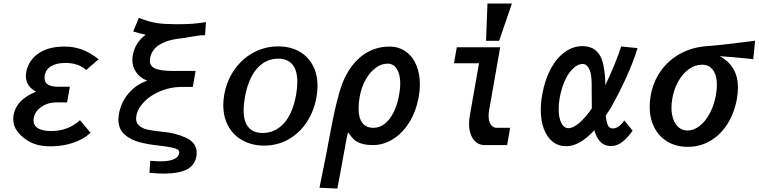

<svg xmlns="http://www.w3.org/2000/svg" viewBox="-20 -816 4268 1080"><path d="M111 -42.5Q82.5 -66 68.5 -91.2Q54.5 -116.5 54.5 -146.5Q54.5 -159.5 56.5 -170Q72 -255.5 183 -300.5Q156 -314 140.8 -336.2Q125.5 -358.5 125.5 -388.5Q125.5 -399 128 -413Q134 -444.5 152.8 -472Q171.5 -499.5 200 -518Q254.5 -554 341.5 -554Q373 -554 395.2 -549.8Q417.5 -545.5 439 -538Q488.5 -520 534.5 -482.5L465 -422.5Q420.5 -462 348 -462Q297 -462 266.5 -443.2Q236 -424.5 231 -387.5Q230.5 -384 230.5 -377.5Q230.5 -352 250 -340Q269.5 -328 309.5 -328H373L357.5 -240H295.5Q265 -240 237.5 -228.5Q210 -217 191.8 -196.8Q173.5 -176.5 169.5 -150.5Q168.5 -142.5 168.5 -139Q168.5 -109.5 194.2 -94.2Q220 -79 268 -79Q363.5 -79 430 -140L489.5 -69Q447.5 -31 389.2 -12Q331 7 265.5 7Q215 7 178.8 -4.8Q142.5 -16.5 111 -42.5Z M881.5 91.5Q980 91.5 988 45.5Q988.5 44 988.5 41Q988.5 30.5 977.2 24Q966 17.5 942.8 13Q919.5 8.5 875.5 3Q811.5 -3.5 762.5 -16.8Q713.5 -30 679.8 -60.5Q646 -91 646 -143.5Q646 -158 649 -174.5Q660 -240 703.2 -290.8Q746.5 -341.5 808 -362Q768 -378 746.2 -409.2Q724.5 -440.5 724.5 -479Q724.5 -492 726.5 -502.5Q734 -543.5 752.8 -572Q771.5 -600.5 799.5 -620.5Q772.5 -626 729.5 -639L761 -715.5Q819.5 -692.5 862.8 -686.2Q906 -680 959 -680H991Q1029 -680 1060.2 -682.2Q1091.5 -684.5 1138.5 -691.5L1133.5 -618Q1113 -618 1092.8 -615.2Q1072.5 -612.5 1035.5 -606Q1029 -604.5 1017 -602.5Q977 -598.5 949.5 -592.8Q922 -587 900.5 -576Q871.5 -565.5 850.8 -543Q830 -520.5 824.5 -489.5Q823 -482 823 -475.5Q823 -441.5 856 -429.2Q889 -417 952 -417H1080.5L1064.5 -327H1000.5Q940 -327 884.2 -304.2Q828.5 -281.5 791.5 -244Q754.5 -206.5 747 -164.5Q745.5 -157 745.5 -150Q745.5 -122.5 764.8 -107.5Q784 -92.5 810.5 -86.8Q837 -81 878.5 -76.5L891.5 -75Q965.5 -69 1026 -41.2Q1086.5 -13.5 1086.5 44.5Q1086.5 53.5 1085 62.5Q1075.5 115 1029.8 137.8Q984 160.5 904 160.5Q865.5 160.5 821 156L825 88.5Q865 91.5 881.5 91.5Z M1236 -225Q1236 -252 1241.5 -284Q1255.5 -362.5 1298.8 -424.2Q1342 -486 1406.2 -520.5Q1470.5 -555 1545 -555Q1611 -555 1661 -527.8Q1711 -500.5 1738.5 -450Q1766 -399.5 1766 -332Q1766 -301.5 1760 -268.5Q1746 -190 1705 -128.2Q1664 -66.5 1602.2 -31.8Q1540.5 3 1466 3Q1399.5 3 1347.2 -24.8Q1295 -52.5 1265.5 -104.2Q1236 -156 1236 -225ZM1645.5 -283Q1652.5 -324 1652.5 -354.5Q1652.5 -420 1625 -453Q1597.5 -486 1545 -486Q1474 -486 1425 -429.8Q1376 -373.5 1357.5 -268Q1350.5 -230 1350.5 -195.5Q1350.5 -131.5 1377.8 -99.8Q1405 -68 1457.5 -68Q1528 -68 1577.5 -123Q1627 -178 1645.5 -283Z M1777 240 1817.5 39.5Q1825.5 -1 1828.5 -20Q1842 -94.5 1855.8 -160.8Q1869.5 -227 1889.5 -298.5Q1914.5 -385 1957.8 -442.2Q2001 -499.5 2055.2 -526.8Q2109.5 -554 2170.5 -554Q2223.5 -554 2262.5 -526Q2301.5 -498 2321.8 -449.2Q2342 -400.5 2342 -340.5Q2342 -308.5 2336 -275.5Q2321 -189.5 2281.8 -127.2Q2242.5 -65 2189.2 -32.5Q2136 0 2079 0Q2037.5 0 2011.8 -8.8Q1986 -17.5 1972.5 -30Q1959 -42.5 1944.5 -63L1938 -72Q1934 -59.5 1928 -28.5Q1922 2.5 1915 43Q1897 144.5 1877.5 244.5ZM2226 -287.5Q2231.5 -319.5 2231.5 -345.5Q2231.5 -396.5 2213 -427.2Q2194.5 -458 2160 -458Q2124 -458 2091.2 -433Q2058.5 -408 2035.2 -365Q2012 -322 2003 -270.5Q1997 -235.5 1997 -206Q1997 -153 2018 -125Q2039 -97 2081 -97Q2115.5 -97 2144.8 -120.2Q2174 -143.5 2195 -186.2Q2216 -229 2226 -287.5Z M2618.5 -120Q2618.5 -142 2623 -167.5L2674.5 -460H2533.5L2549.5 -550H2793.5L2731 -194Q2728.5 -181 2728.5 -164.5Q2728.5 -132.5 2741.2 -114.8Q2754 -97 2772.5 -97H2849.5L2842 -53Q2832.5 -0.5 2832.5 0H2705Q2680 0 2660.2 -14.5Q2640.5 -29 2629.5 -56.2Q2618.5 -83.5 2618.5 -120ZM2859.5 -796 2787.5 -586.5H2714L2722 -796Z M3022 -198Q3022 -240 3030 -283.5Q3044.5 -366 3077.5 -427.8Q3110.5 -489.5 3156.8 -523Q3203 -556.5 3256 -556.5Q3308.5 -556.5 3338.5 -525.2Q3368.5 -494 3376.5 -435Q3384 -401 3385 -337Q3410.5 -389.5 3436 -451.5Q3461.5 -513.5 3474 -554.5L3566.5 -545.5Q3540.5 -462 3498.5 -371.2Q3456.5 -280.5 3413 -204.5Q3397.5 -180.5 3387.5 -166.5Q3391 -129.5 3399.5 -111.5Q3408 -93.5 3427 -93.5Q3445.5 -93.5 3462 -106Q3478.5 -118.5 3491.5 -138.5L3538.5 -81Q3513.5 -45 3483.2 -19.8Q3453 5.5 3415 5.5Q3381.5 5.5 3358.2 -17.2Q3335 -40 3323 -83.5Q3240.5 6.5 3165.5 6.5Q3121 6.5 3088.8 -19Q3056.5 -44.5 3039.2 -90.8Q3022 -137 3022 -198ZM3122.5 -202.5Q3122.5 -153.5 3137.5 -124.2Q3152.5 -95 3177.5 -95Q3204.5 -95 3239 -125Q3273.5 -155 3309 -206V-211Q3308.5 -228.5 3308.5 -275.5Q3308.5 -321 3308 -348.2Q3307.5 -375.5 3305 -390.5Q3301 -418 3288.8 -437.2Q3276.5 -456.5 3258 -456.5Q3232.5 -456.5 3206.2 -433.2Q3180 -410 3159.2 -366.2Q3138.5 -322.5 3128 -264Q3122.5 -234 3122.5 -202.5Z M3634.5 -216Q3634.5 -244.5 3640 -277.5Q3654 -357 3698 -418.2Q3742 -479.5 3808.8 -515.2Q3875.5 -551 3957 -556.5Q4005.5 -559.5 4094.2 -570.5Q4183 -581.5 4197 -583L4227.5 -587L4217 -483L4190.5 -486Q4094.5 -496 4028.5 -500Q4131 -445 4131 -323Q4131 -294.5 4125 -260Q4111 -181.5 4072.8 -120.2Q4034.5 -59 3976.8 -24.5Q3919 10 3849 10Q3784.5 10 3735.8 -18.5Q3687 -47 3660.8 -98.5Q3634.5 -150 3634.5 -216ZM4007 -281.5Q4012.5 -313.5 4012.5 -338Q4012.5 -391.5 3990.8 -421.8Q3969 -452 3928.5 -452Q3889.5 -452 3855 -427.2Q3820.5 -402.5 3796 -359.5Q3771.5 -316.5 3762 -263Q3757 -233 3757 -211.5Q3757 -173 3768 -143.8Q3779 -114.5 3799.2 -98.2Q3819.5 -82 3847 -82Q3883 -82 3916 -108Q3949 -134 3973 -179.5Q3997 -225 4007 -281.5Z"/></svg>

Font: JuliaMono BoldItalic
Style: Regular
Weight: 700
Italic angle: -9°
Monospace: yes
Designer: cormullion
Foundry: corm
Version: Version 0.049; ttfautohint (v1.8.4)